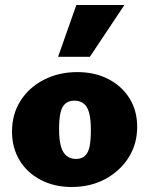

<svg xmlns="http://www.w3.org/2000/svg" viewBox="-20 -731 595 767"><path d="M266 16Q197 16 142.5 -12.5Q88 -41 58 -91Q28 -141 28 -205Q28 -275 62 -328.5Q96 -382 155.5 -412.5Q215 -443 289 -443Q359 -443 413 -415Q467 -387 497.5 -338Q528 -289 528 -224Q528 -156 494 -102Q460 -48 401 -16Q342 16 266 16ZM283 -96Q306 -96 319.5 -108.5Q333 -121 338 -146.5Q343 -172 343 -211Q343 -255 336 -280.5Q329 -306 314 -317.5Q299 -329 277 -329Q255 -329 241 -317Q227 -305 221.5 -280Q216 -255 216 -216Q216 -172 223.5 -146Q231 -120 246.5 -108Q262 -96 283 -96ZM212 -504 285 -711H477L339 -504Z"/></svg>

Font: Ysabeau Office Black
Style: Regular
Weight: 900
Designer: Christian Thalmann (Catharsis Fonts)
Version: Version 2.001;gftools[0.9.30]; featfreeze: tnum,lnum,ss02